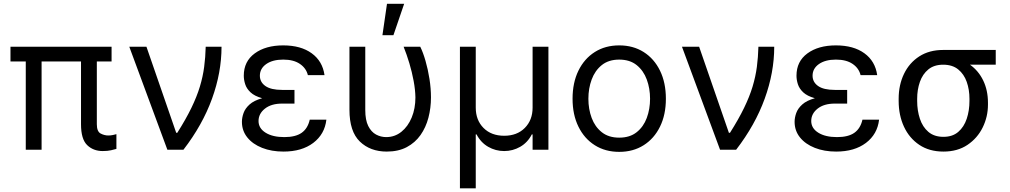

<svg xmlns="http://www.w3.org/2000/svg" viewBox="-20 -793 5352 1017"><path d="M571 -545.5V-467.3H492.9V-134.9Q492.9 -96.6 512.8 -85.9Q532.7 -75.3 554 -75.3Q565.7 -75.3 577.9 -77.8Q590.2 -80.3 596.6 -82.4V-4.3Q585.9 -1.1 567.8 3Q549.7 7.1 524.1 7.1Q474.1 7.1 441.6 -24.5Q409.1 -56.1 409.1 -134.9V-467.3H200.3V0H116.5V-467.3H35.5V-545.5Z M866.5 0 664.8 -545.5H755.7L913.4 -89.5H919Q964.8 -161.9 993.8 -221.6Q1022.7 -281.2 1038.7 -334.2Q1054.7 -387.1 1061.4 -438.4Q1068.2 -489.7 1069.6 -545.5H1153.4Q1153.4 -409.1 1103 -270.1Q1052.6 -131 951.7 0Z M1539.8 -284.1V-244.3H1474.4Q1416.9 -244.3 1383.2 -217.5Q1349.4 -190.7 1349.4 -152Q1349.4 -113.6 1386.7 -90.2Q1424 -66.8 1485.8 -66.8Q1545.5 -66.8 1577.8 -89.5Q1610.1 -112.2 1620.7 -159.1H1708.8Q1699.9 -82 1639.2 -36Q1578.5 9.9 1481.5 9.9Q1418.3 9.9 1368.4 -9.8Q1318.5 -29.5 1290 -65Q1261.4 -100.5 1261.4 -147.7Q1261.4 -170.1 1270.1 -194.4Q1278.8 -218.8 1302 -239.7Q1325.3 -260.7 1368.6 -272.7Q1328.1 -284.1 1307.2 -303.8Q1286.2 -323.5 1278.8 -346.8Q1271.3 -370 1271.3 -392Q1271.3 -467.7 1329.2 -510.1Q1387.1 -552.6 1480.1 -552.6Q1573.5 -552.6 1631 -510.8Q1688.6 -469.1 1698.9 -394.9H1610.8Q1601.9 -431.8 1568.5 -454.5Q1535.2 -477.3 1480.1 -477.3Q1424 -477.3 1390.3 -453.7Q1356.5 -430 1356.5 -392Q1356.5 -358 1385.8 -337.4Q1415.1 -316.8 1474.4 -316.8H1539.8Z M1831 -545.5H1914.8V-210.2Q1914.8 -157 1930.6 -125.5Q1946.4 -94.1 1971.8 -80.4Q1997.2 -66.8 2025.6 -66.8Q2071 -66.8 2106 -94.8Q2141 -122.9 2160.7 -170.5Q2180.4 -218 2180.4 -277Q2179.7 -317.5 2171 -364.3Q2162.3 -411.2 2148.3 -458.1Q2134.2 -505 2117.9 -545.5H2206Q2220.9 -515.6 2233.8 -470.9Q2246.8 -426.1 2254.8 -375.4Q2262.8 -324.6 2262.8 -277Q2262.8 -221.2 2249.3 -169.6Q2235.8 -117.9 2207.4 -77.6Q2179 -37.3 2134.6 -13.7Q2090.2 9.9 2028.4 9.9Q1941.1 9.9 1886 -43.3Q1831 -96.6 1831 -211.6ZM2005.7 -606.5 2029.8 -772.7H2120.7L2063.9 -606.5Z M2416.2 204.5V-545.5H2500V-223Q2500 -156.6 2541.2 -115.2Q2582.4 -73.9 2650.6 -73.9Q2718.8 -73.9 2759.9 -115.4Q2801.1 -157 2801.1 -223V-545.5H2884.9V0H2801.1V-81H2796.9Q2774.9 -38 2735.4 -15.4Q2696 7.1 2650.6 7.1Q2605.1 7.1 2565.9 -15.4Q2526.6 -38 2504.3 -81H2500V204.5Z M3259.9 11.4Q3186.1 11.4 3130.5 -23.8Q3074.9 -58.9 3043.9 -122.2Q3012.8 -185.4 3012.8 -269.9Q3012.8 -355.1 3043.9 -418.7Q3074.9 -482.2 3130.5 -517.4Q3186.1 -552.6 3259.9 -552.6Q3333.8 -552.6 3389.4 -517.4Q3445 -482.2 3476 -418.7Q3507.1 -355.1 3507.1 -269.9Q3507.1 -185.4 3476 -122.2Q3445 -58.9 3389.4 -23.8Q3333.8 11.4 3259.9 11.4ZM3259.9 -63.9Q3316.1 -63.9 3352.3 -92.7Q3388.5 -121.4 3405.9 -168.3Q3423.3 -215.2 3423.3 -269.9Q3423.3 -324.6 3405.9 -371.8Q3388.5 -419 3352.3 -448.2Q3316.1 -477.3 3259.9 -477.3Q3203.8 -477.3 3167.6 -448.2Q3131.4 -419 3114 -371.8Q3096.6 -324.6 3096.6 -269.9Q3096.6 -215.2 3114 -168.3Q3131.4 -121.4 3167.6 -92.7Q3203.8 -63.9 3259.9 -63.9Z M3794 0 3592.3 -545.5H3683.2L3840.9 -89.5H3846.6Q3892.4 -161.9 3921.3 -221.6Q3950.3 -281.2 3966.3 -334.2Q3982.2 -387.1 3989 -438.4Q3995.7 -489.7 3997.2 -545.5H4081Q4081 -409.1 4030.5 -270.1Q3980.1 -131 3879.3 0Z M4467.3 -284.1V-244.3H4402Q4344.5 -244.3 4310.7 -217.5Q4277 -190.7 4277 -152Q4277 -113.6 4314.3 -90.2Q4351.6 -66.8 4413.4 -66.8Q4473 -66.8 4505.3 -89.5Q4537.6 -112.2 4548.3 -159.1H4636.4Q4627.5 -82 4566.8 -36Q4506 9.9 4409.1 9.9Q4345.9 9.9 4296 -9.8Q4246.1 -29.5 4217.5 -65Q4188.9 -100.5 4188.9 -147.7Q4188.9 -170.1 4197.6 -194.4Q4206.3 -218.8 4229.6 -239.7Q4252.8 -260.7 4296.2 -272.7Q4255.7 -284.1 4234.7 -303.8Q4213.8 -323.5 4206.3 -346.8Q4198.9 -370 4198.9 -392Q4198.9 -467.7 4256.7 -510.1Q4314.6 -552.6 4407.7 -552.6Q4501.1 -552.6 4558.6 -510.8Q4616.1 -469.1 4626.4 -394.9H4538.4Q4529.5 -431.8 4496.1 -454.5Q4462.7 -477.3 4407.7 -477.3Q4351.6 -477.3 4317.8 -453.7Q4284.1 -430 4284.1 -392Q4284.1 -358 4313.4 -337.4Q4342.7 -316.8 4402 -316.8H4467.3Z M4740.1 -258.5V-269.9Q4740.1 -343 4768.3 -401.6Q4796.5 -460.2 4849.3 -494.3Q4902 -528.4 4975.9 -528.4H5254.3V-450.3H5117.9Q5163 -418.3 5188 -366.5Q5213.1 -314.6 5213.1 -248.6V-238.6Q5213.1 -174.7 5185.2 -117.9Q5157.3 -61.1 5104.6 -25.6Q5051.8 9.9 4977.3 9.9Q4902.7 9.9 4849.6 -25.6Q4796.5 -61.1 4768.3 -121.8Q4740.1 -182.5 4740.1 -258.5ZM4838.1 -269.9V-258.5Q4838.1 -207.4 4852.5 -164.1Q4866.8 -120.7 4897.5 -94.5Q4928.3 -68.2 4977.3 -68.2Q5025.6 -68.2 5055.9 -94.5Q5086.3 -120.7 5100.7 -164.1Q5115.1 -207.4 5115.1 -258.5V-269.9Q5115.1 -318.2 5100.7 -359.2Q5086.3 -400.2 5055.6 -425.2Q5024.9 -450.3 4975.9 -450.3Q4927.6 -450.3 4897.2 -425.2Q4866.8 -400.2 4852.5 -359.2Q4838.1 -318.2 4838.1 -269.9Z"/></svg>

Font: Inter UI
Style: Regular
Weight: 400
Designer: Rasmus Andersson
Foundry: rsms
Version: 3.2;8d6f07862